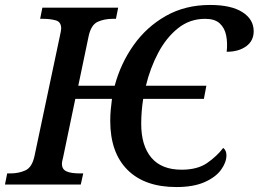

<svg xmlns="http://www.w3.org/2000/svg" viewBox="-42 -745 1044 775"><path d="M670 10Q542 10 472.5 -59.5Q403 -129 403 -257Q403 -280 405 -302Q407 -324 410 -346H262L213 -111Q211 -103 209.5 -96Q208 -89 208 -83Q208 -62 226 -53.5Q244 -45 281 -45H294L284 0H-22L-13 -45H0Q33 -45 60 -57Q87 -69 97 -114L200 -601Q202 -610 203.5 -618Q205 -626 205 -630Q205 -657 182.5 -663Q160 -669 133 -669H120L129 -714H435L426 -669H413Q379 -669 352.5 -657Q326 -645 316 -600L274 -399H421Q445 -489 497.5 -563Q550 -637 628 -681Q706 -725 806 -725Q891 -725 936.5 -696Q982 -667 982 -619Q982 -580 951.5 -558Q921 -536 873 -536Q877 -571 871 -601.5Q865 -632 845 -650.5Q825 -669 786 -669Q724 -669 676.5 -631Q629 -593 596.5 -531.5Q564 -470 547 -399H791L781 -346H536Q532 -321 530 -295.5Q528 -270 528 -245Q528 -157 569 -108.5Q610 -60 691 -60Q755 -60 794 -87Q833 -114 859 -148Q872 -138 872 -118Q872 -90 850.5 -60Q829 -30 784 -10Q739 10 670 10Z"/></svg>

Font: Noto Serif Medium
Style: Italic
Weight: 500
Italic angle: -12°
Designer: Monotype Design Team
Foundry: Monotype Imaging Inc.
Version: Version 2.014; ttfautohint (v1.8.4.7-5d5b)